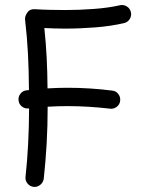

<svg xmlns="http://www.w3.org/2000/svg" viewBox="-20 -710 593 767"><path d="M54.2 -308.6Q52.2 -323.2 61.5 -335.4Q70.8 -347.7 85.9 -349.1Q90.8 -349.6 95.7 -350.1Q95.2 -426.3 91.8 -493.4Q88.4 -560.5 80.1 -632.3Q78.6 -643.6 88.4 -658.9Q98.1 -674.3 118.2 -673.3Q148.4 -671.4 179 -670.7Q209.5 -669.9 239.7 -669.9Q296.4 -669.9 355 -674.3Q413.6 -678.7 459 -689Q473.6 -692.4 486.6 -684.3Q499.5 -676.3 502.9 -661.6Q506.3 -647 498.3 -634Q490.2 -621.1 475.6 -617.7Q422.9 -605.5 361.1 -600.6Q299.3 -595.7 239.7 -595.7Q218.8 -595.7 198 -596.4Q177.2 -597.2 157.2 -598.1Q163.6 -537.1 166.5 -478.8Q169.4 -420.4 169.9 -356.9Q210.4 -359.4 251 -359.4Q338.4 -359.4 428.2 -348.1Q443.4 -346.7 452.6 -334.5Q461.9 -322.3 460 -307.6Q458.5 -292.5 446.3 -283.2Q434.1 -273.9 419.4 -275.9Q377.4 -280.8 335.2 -283.4Q293 -286.1 251 -286.1Q211.9 -286.1 170.4 -283.7Q170.4 -207.5 166.3 -135Q162.1 -62.5 154.8 3.9Q152.8 18.6 140.9 28.3Q128.9 38.1 114.3 36.6Q99.1 34.7 89.6 22.7Q80.1 10.7 82 -3.9Q95.7 -129.9 96.2 -276.9Q95.7 -276.9 94.7 -276.9Q80.1 -274.9 67.9 -284.2Q55.7 -293.5 54.2 -308.6Z"/></svg>

Font: Mikhak-DS2-FD Regular
Style: Regular
Weight: 400
Designer: Amin Abedi
Version: Version 3.4